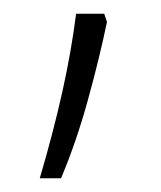

<svg xmlns="http://www.w3.org/2000/svg" viewBox="-20 -131 235 280"><path d="M136 -99Q125 -46 108 15.5Q91 77 69 129H38Q58 61 71 2.5Q84 -56 91 -111H132Z"/></svg>

Font: Noto Sans Armenian SemiCondensed ExtraLight
Style: Regular
Weight: 200
Width: 4
Designer: Monotype Design Team
Foundry: Monotype Imaging Inc.
Version: Version 2.008; ttfautohint (v1.8.4.7-5d5b)